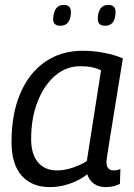

<svg xmlns="http://www.w3.org/2000/svg" viewBox="-20 -753 548 783"><path d="M410 10Q383 10 363.5 -3.5Q344 -17 336 -42Q305 -18 265 -4Q225 10 183 10Q110 10 68.5 -36.5Q27 -83 27 -174Q27 -288 62.5 -371.5Q98 -455 163.5 -500.5Q229 -546 317 -546Q361 -546 405 -537.5Q449 -529 481 -515Q461 -392 448 -311.5Q435 -231 427.5 -184.5Q420 -138 417 -117.5Q414 -97 414 -94Q414 -58 444 -58Q458 -58 471 -64L469 -3Q444 10 410 10ZM334 -96 392 -466Q360 -483 308 -483Q250 -483 205 -444.5Q160 -406 133.5 -339Q107 -272 107 -186Q107 -124 135 -91Q163 -58 213 -58Q243 -58 276 -69Q309 -80 334 -96ZM409 -648Q376 -648 379 -681Q382 -733 422 -733Q454 -733 451 -698Q448 -648 409 -648ZM226 -648Q194 -648 197 -680Q201 -733 240 -733Q272 -733 269 -698Q266 -648 226 -648Z"/></svg>

Font: Georama
Style: Italic
Weight: 400
Italic angle: -9°
Designer: Jean-Baptiste Levee
Foundry: Production Type
Version: Version 1.000